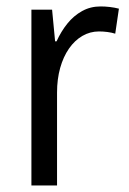

<svg xmlns="http://www.w3.org/2000/svg" viewBox="-20 -565 394 585"><path d="M286.6 -545.4Q300.3 -545.4 314.7 -543.7Q329.1 -542 342.3 -538.6L331.1 -462.4Q320.3 -465.8 307.4 -467.5Q294.4 -469.2 281.7 -469.2Q254.4 -469.2 231 -455.6Q207.5 -441.9 190.2 -417Q172.9 -392.1 163.3 -357.9Q153.8 -323.7 153.8 -283.2V0H75.7V-535.6H138.7L147.9 -439H152.3Q166 -469.2 185.3 -493.2Q204.6 -517.1 230 -531.2Q255.4 -545.4 286.6 -545.4Z"/></svg>

Font: Open Sans SemiCondensed
Style: Regular
Weight: 400
Width: 4
Designer: Monotype Design Team
Foundry: Monotype Imaging Inc.
Version: Version 3.000